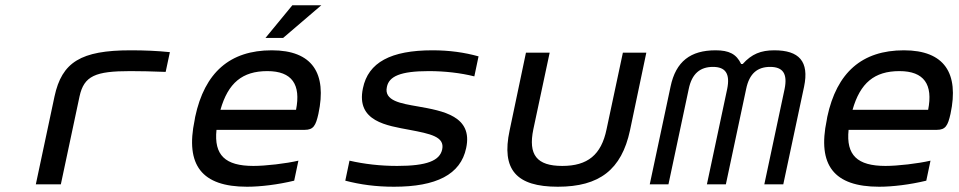

<svg xmlns="http://www.w3.org/2000/svg" viewBox="-20 -700 3640 729"><path d="M475 -430C507 -430 563 -429 609 -427L625 -502C577 -507 528 -509 476 -509C287 -509 215 -464 187 -334L116 0H211L282 -334C299 -412 342 -430 475 -430Z M1189 -268C1222 -422 1166 -509 1012 -509C853 -509 757 -425 721 -256L719 -244C683 -73 746 9 918 9C969 9 1035 1 1097 -14L1113 -90C1066 -79 989 -70 942 -70C835 -70 792 -111 802 -207H1137C1170 -207 1179 -223 1189 -268ZM817 -283C846 -385 900 -430 995 -430C1089 -430 1123 -379 1104 -283ZM988 -556H1055L1200 -680H1090Z M1535 -207C1614 -192 1669 -181 1659 -133C1650 -90 1601 -70 1488 -70C1425 -70 1363 -77 1307 -90L1291 -14C1349 1 1407 9 1476 9C1636 9 1729 -37 1750 -138C1776 -259 1662 -279 1566 -296C1503 -307 1437 -317 1449 -370C1457 -410 1500 -430 1608 -430C1669 -430 1729 -423 1781 -410L1797 -486C1743 -501 1686 -509 1622 -509C1464 -509 1378 -463 1358 -365C1331 -238 1451 -223 1535 -207Z M1915 -205C1883 -56 1940 9 2098 9C2256 9 2340 -56 2372 -205L2434 -500H2345L2283 -209C2263 -112 2211 -70 2115 -70C2018 -70 1985 -112 2005 -209L2067 -500H1977Z M2526 -371 2447 0H2518L2595 -362C2607 -421 2639 -446 2687 -446C2734 -446 2753 -421 2741 -362L2664 0H2736L2813 -362C2825 -421 2856 -446 2904 -446C2952 -446 2971 -421 2959 -362L2882 0H2954L3033 -371C3053 -467 3014 -509 2920 -509C2869 -509 2834 -495 2800 -457H2794C2776 -495 2748 -509 2697 -509C2602 -509 2546 -467 2526 -371Z M3589 -268C3622 -422 3566 -509 3412 -509C3253 -509 3157 -425 3121 -256L3119 -244C3083 -73 3146 9 3318 9C3369 9 3435 1 3497 -14L3513 -90C3466 -79 3389 -70 3342 -70C3235 -70 3192 -111 3202 -207H3537C3570 -207 3579 -223 3589 -268ZM3217 -283C3246 -385 3300 -430 3395 -430C3489 -430 3523 -379 3504 -283Z"/></svg>

Font: LT Wave Mono
Style: Italic
Weight: 400
Designer: Daniel Lyons
Version: Version 2.5 (Glyphs App)